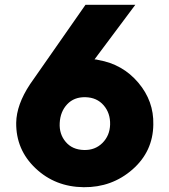

<svg xmlns="http://www.w3.org/2000/svg" viewBox="-20 -770 704 800"><path d="M390 -520Q491.2 -502.5 556.2 -425.6Q621.2 -348.8 618.8 -251.2Q617.5 -138.8 531.9 -63.8Q446.2 11.2 328.8 10Q210 8.8 128.1 -68.8Q46.2 -146.2 47.5 -258.8Q48.8 -333.8 105 -418.8L336.2 -750H543.8L373.8 -522.5Q376.2 -522.5 381.9 -521.9Q387.5 -521.2 390 -520ZM438.8 -251.2Q440 -298.8 411.9 -331.2Q383.8 -363.8 336.2 -365Q288.8 -366.2 260 -335.6Q231.2 -305 228.8 -257.5Q226.2 -211.2 253.8 -178.8Q281.2 -146.2 330 -145Q376.2 -143.8 406.9 -174.4Q437.5 -205 438.8 -251.2Z"/></svg>

Font: Now Black
Style: Regular
Weight: 900
Designer: Alfredo Marco Pradil
Foundry: Alfredo Marco Pradil
Version: Version 1.002;PS 001.002;hotconv 1.0.88;makeotf.lib2.5.64775